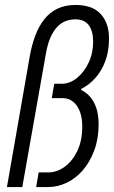

<svg xmlns="http://www.w3.org/2000/svg" viewBox="-20 -755 460 775"><path d="M8 0 100 -527Q108 -573 122.5 -611.5Q137 -650 159.5 -678Q182 -706 213 -720.5Q244 -735 285 -735Q316 -735 341 -727Q366 -719 383.5 -701.5Q401 -684 410.5 -658.5Q420 -633 420 -600Q420 -549 405.5 -509.5Q391 -470 366 -441.5Q341 -413 308 -396L307 -392Q341 -376 359.5 -341Q378 -306 378 -253Q378 -195 360.5 -148Q343 -101 314.5 -68Q286 -35 249.5 -17.5Q213 0 174 0H126L136 -59H175Q209 -59 240.5 -81.5Q272 -104 292 -145.5Q312 -187 312 -244Q312 -279 302.5 -304.5Q293 -330 275 -344.5Q257 -359 232 -359H189L199 -417H230Q262 -417 291 -440.5Q320 -464 338 -502.5Q356 -541 356 -587Q356 -629 338.5 -653Q321 -677 284 -677Q253 -677 229.5 -662Q206 -647 189.5 -616Q173 -585 165 -537L70 0Z"/></svg>

Font: Archivo ExtraCondensed Light
Style: Italic
Weight: 300
Width: 2
Italic angle: -10°
Designer: Hector Gatti
Foundry: Omnibus-Type
Version: Version 2.001